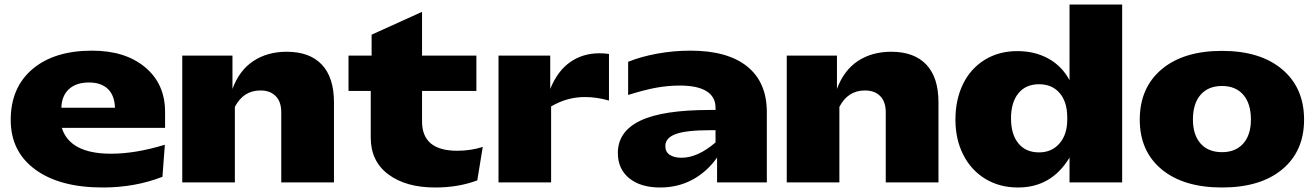

<svg xmlns="http://www.w3.org/2000/svg" viewBox="-20 -814 5868 857"><path d="M27.8 -278.8Q27.8 -422.9 124.8 -505.4Q221.7 -587.9 391.1 -587.9Q539.1 -587.9 627.9 -513.7Q716.8 -439.5 716.8 -314.9V-243.2H255.9Q292.5 -127.9 475.1 -127.9Q585.4 -127.9 715.8 -168L705.1 -24.9Q582.5 22.9 439 22.9Q246.6 22.9 137.2 -57.4Q27.8 -137.7 27.8 -278.8ZM493.2 -333Q491.7 -387.2 461.9 -416.5Q432.1 -445.8 377 -445.8Q319.8 -445.8 287.6 -416Q255.4 -386.2 253.9 -333Z M793.5 0V-565.9H1017.6V-417Q1048.3 -500.5 1111.1 -541.7Q1173.8 -583 1259.8 -583Q1362.3 -583 1416.5 -525.6Q1470.7 -468.3 1470.7 -356.9V0H1235.4V-313Q1235.4 -359.9 1210.7 -385Q1186 -410.2 1142.6 -410.2Q1066.4 -410.2 1028.3 -336.9V0Z M1634.8 -200.2V-408.2H1535.6V-565.9H1638.7V-659.2L1863.8 -761.2V-565.9H2106.4V-408.2H1863.8V-272Q1863.8 -141.1 2020.5 -141.1Q2081.5 -141.1 2134.8 -158.2L2110.4 -8.8Q2025.4 22.9 1922.4 22.9Q1792 22.9 1713.4 -35.6Q1634.8 -94.2 1634.8 -200.2Z M2205.1 0V-565.9H2436V-417Q2468.8 -497.6 2525.1 -536.9Q2581.5 -576.2 2655.3 -576.2Q2675.8 -576.2 2698.2 -573.2V-365.2Q2643.1 -380.9 2590.3 -380.9Q2511.2 -380.9 2439.9 -338.9V0Z M2737.8 -130.9Q2737.8 -227.1 2837.6 -275.1Q2937.5 -323.2 3148.9 -323.2H3173.8V-334Q3173.8 -381.8 3133.5 -407Q3093.3 -432.1 3014.6 -432.1Q2961.9 -432.1 2909.4 -422.6Q2856.9 -413.1 2783.7 -390.1V-538.1Q2839.8 -561 2913.1 -574.5Q2986.3 -587.9 3062 -587.9Q3227.5 -587.9 3315.2 -517.3Q3402.8 -446.8 3402.8 -313V0H3180.7V-110.8Q3135.7 -46.9 3070.8 -12Q3005.9 22.9 2926.8 22.9Q2839.4 22.9 2788.6 -18.3Q2737.8 -59.6 2737.8 -130.9ZM2949.7 -162.1Q2949.7 -136.2 2969.2 -123Q2988.8 -109.9 3022 -109.9Q3094.2 -109.9 3173.8 -178.2V-232.9H3152.8Q3043.5 -232.9 2996.6 -215.8Q2949.7 -198.7 2949.7 -162.1Z M3491.7 0V-565.9H3715.8V-417Q3746.6 -500.5 3809.3 -541.7Q3872.1 -583 3958 -583Q4060.5 -583 4114.7 -525.6Q4168.9 -468.3 4168.9 -356.9V0H3933.6V-313Q3933.6 -359.9 3908.9 -385Q3884.3 -410.2 3840.8 -410.2Q3764.6 -410.2 3726.6 -336.9V0Z M4521 -585.9Q4598.6 -585.9 4659.2 -552.7Q4719.7 -519.5 4753.9 -456.1V-793.9H4988.8V0H4753.9V-110.8Q4673.8 22.9 4523.9 22.9Q4441.9 22.9 4378.2 -15.6Q4314.5 -54.2 4279.5 -123.3Q4244.6 -192.4 4244.6 -279.8Q4244.6 -369.1 4278.3 -438.5Q4312 -507.8 4375.2 -546.9Q4438.5 -585.9 4521 -585.9ZM4617.7 -438Q4558.6 -438 4525.6 -397.5Q4492.7 -356.9 4492.7 -285.2Q4492.7 -214.4 4525.6 -174.1Q4558.6 -133.8 4617.7 -133.8Q4674.3 -133.8 4709 -173.6Q4743.7 -213.4 4743.7 -280.8V-290Q4743.7 -358.9 4710 -398.4Q4676.3 -438 4617.7 -438Z M5434.6 22.9Q5262.7 22.9 5165 -58.1Q5067.4 -139.2 5067.4 -279.8Q5067.4 -422.4 5165 -504.6Q5262.7 -586.9 5434.6 -586.9Q5605.5 -586.9 5703.1 -504.4Q5800.8 -421.9 5800.8 -279.8Q5800.8 -139.2 5703.4 -58.1Q5606 22.9 5434.6 22.9ZM5434.6 -134.8Q5495.1 -134.8 5529.3 -173.3Q5563.5 -211.9 5563.5 -280.8Q5563.5 -351.6 5529.5 -390.9Q5495.6 -430.2 5434.6 -430.2Q5373 -430.2 5338.9 -390.9Q5304.7 -351.6 5304.7 -280.8Q5304.7 -211.9 5338.9 -173.3Q5373 -134.8 5434.6 -134.8Z"/></svg>

Font: Mattone
Style: Bold
Weight: 700
Width: 6
Designer: Nunzio Mazzaferro
Foundry: Collletttivo
Version: Version 2.000;Glyphs 3.2 (3217)